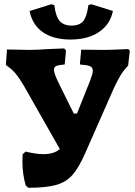

<svg xmlns="http://www.w3.org/2000/svg" viewBox="-20 -880 638 908"><path d="M594 -640 586 -570Q566 -549 551.5 -526Q537 -503 518 -462L384 -158Q353 -87 323 -53Q293 -19 246 -5.5Q199 8 114 8L102 -2Q86 -56 86 -114Q86 -138 87 -150L101 -163Q151 -151 186 -151Q235 -151 263 -175L93 -474Q71 -512 53 -533Q35 -554 11 -570L8 -575L13 -646L120 -644Q150 -644 209 -648L284 -651L292 -641L286 -575Q258 -573 246.5 -568Q235 -563 235 -549Q235 -534 257 -488L329 -343H344L406 -498Q419 -532 419 -545Q419 -561 405.5 -567Q392 -573 361 -574L358 -579L364 -645L479 -644Q502 -644 586 -648ZM120 -828 223 -860 237 -856Q243 -803 262 -781Q281 -759 318 -759Q356 -759 373.5 -780Q391 -801 398 -856L412 -860L514 -828Q501 -764 448 -728.5Q395 -693 313 -693Q233 -693 183 -727.5Q133 -762 120 -828Z"/></svg>

Font: Alegreya SC ExtraBold
Style: Regular
Weight: 800
Designer: Juan Pablo del Peral
Foundry: Huerta Tipografica
Version: Version 2.007; ttfautohint (v1.6)